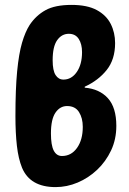

<svg xmlns="http://www.w3.org/2000/svg" viewBox="-20 -759 527 784"><path d="M207 5Q103 5 70 -74Q55 -111 49 -163.5Q43 -216 43 -285Q43 -396 50 -468Q57 -540 70 -584.5Q83 -629 101 -657Q127 -696 166 -717.5Q205 -739 272 -739Q336 -739 375 -718Q414 -697 432 -661.5Q450 -626 450 -583Q450 -516 415.5 -473Q381 -430 326 -405V-401Q386 -396 420.5 -358Q455 -320 455 -245Q455 -190 433.5 -144.5Q412 -99 376.5 -65.5Q341 -32 297 -13.5Q253 5 207 5ZM239 -434Q272 -434 293.5 -465Q315 -496 315 -546Q315 -579 301.5 -600Q288 -621 261 -621Q232 -621 213.5 -595Q195 -569 195 -513Q195 -471 207 -452.5Q219 -434 239 -434ZM233 -122Q271 -122 294.5 -155Q318 -188 318 -241Q318 -277 302.5 -301.5Q287 -326 254 -326Q225 -326 206.5 -299Q188 -272 188 -214Q188 -166 199.5 -144Q211 -122 233 -122Z"/></svg>

Font: DynaPuff Condensed Medium
Style: Regular
Weight: 500
Width: 3
Designer: Toshi Omagari, Jennifer Daniel
Foundry: Google Fonts
Version: Version 2.000; ttfautohint (v1.8.4.7-5d5b)